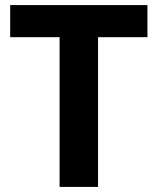

<svg xmlns="http://www.w3.org/2000/svg" viewBox="-20 -734 619 754"><path d="M365 0H214V-588H20V-714H559V-588H365Z"/></svg>

Font: Noto Naskh Arabic
Style: Regular
Weight: 400
Designer: Monotype Design Team, David Williams, Mohamad Dakak and Nizar Qandah
Foundry: Monotype Imaging Inc.
Version: Version 2.013